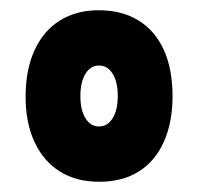

<svg xmlns="http://www.w3.org/2000/svg" viewBox="-20 -735 387 375"><path d="M174 -380Q129 -380 97 -400Q65 -420 47.5 -457.5Q30 -495 30 -546Q30 -599 47.5 -637Q65 -675 97 -695Q129 -715 173 -715Q218 -715 250.5 -695Q283 -675 300 -637.5Q317 -600 317 -547Q317 -496 300 -458Q283 -420 251 -400Q219 -380 174 -380ZM173 -488Q190 -488 200 -504Q210 -520 210 -548Q210 -575 200 -591Q190 -607 173 -607Q157 -607 147 -591Q137 -575 137 -547Q137 -520 147 -504Q157 -488 173 -488Z"/></svg>

Font: Fredoka Condensed SemiBold
Style: Regular
Weight: 600
Width: 3
Designer: Ben Nathan
Foundry: Milena B. Brandão, Ben Nathan
Version: Version 2.001